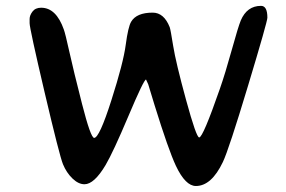

<svg xmlns="http://www.w3.org/2000/svg" viewBox="-20 -677 966 649"><path d="M496.1 -634.3Q534.2 -634.3 553.7 -585Q556.6 -577.1 565.4 -521.7Q574.2 -466.3 608.9 -339.4Q643.6 -212.4 653.3 -212.4Q666 -212.4 723.1 -376.5Q741.2 -428.2 763.2 -507.6Q785.2 -586.9 793.9 -607.9Q814.9 -657.2 862.3 -657.2Q883.8 -657.2 883.8 -617.2Q883.8 -604 818.6 -387.7Q753.4 -171.4 733.4 -129.4Q694.8 -48.3 642.1 -48.3Q606.9 -48.3 574.7 -116.2Q549.3 -170.4 502.4 -321.8L481 -392.1L473.6 -408.2Q466.3 -408.2 414.3 -285.2Q362.3 -162.1 336.9 -119.1Q298.3 -54.2 265.6 -54.2Q245.1 -54.2 224.9 -73.7Q204.6 -93.3 192.9 -121.8Q181.2 -150.4 130.6 -365.7Q80.1 -581.1 80.1 -598.6V-612.8Q80.1 -625 89.8 -637.9Q99.6 -650.9 119.1 -650.9Q169.9 -650.9 195.8 -577.1Q200.7 -564 214.4 -502.2Q228 -440.4 257.3 -325.7Q286.6 -210.9 298.3 -210.9Q315.9 -210.9 356.4 -337.9Q397 -464.8 405 -525.6Q413.1 -586.4 423.3 -603.5Q441.4 -634.3 496.1 -634.3Z"/></svg>

Font: Averia Gruesa Libre
Style: Regular
Weight: 400
Italic angle: -1.70001°
Version: Version 1.002